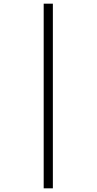

<svg xmlns="http://www.w3.org/2000/svg" viewBox="-20 -782 527 1046"><path d="M218 -762H268V244H218Z"/></svg>

Font: Noto Sans Khmer UI SemiCondensed Light
Style: Regular
Weight: 300
Width: 4
Designer: Danh Hong and the Monotype Design Team
Foundry: Monotype Imaging Inc.
Version: Version 2.002; ttfautohint (v1.8.4.7-5d5b)